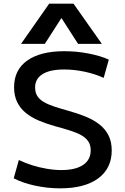

<svg xmlns="http://www.w3.org/2000/svg" viewBox="-20 -1020 686 1050"><path d="M309 10Q239 10 170.5 -5Q102 -20 55 -45L83 -145Q116 -129 155.5 -116.5Q195 -104 236.5 -97Q278 -90 316 -90Q393 -90 434.5 -118Q476 -146 476 -198Q476 -227 463 -246.5Q450 -266 425.5 -280Q401 -294 365 -305.5Q329 -317 284 -329Q234 -343 192.5 -360.5Q151 -378 120.5 -403Q90 -428 73.5 -462.5Q57 -497 57 -543Q57 -638 129 -689Q201 -740 332 -740Q398 -740 463.5 -727.5Q529 -715 575 -694L547 -594Q502 -615 444.5 -627.5Q387 -640 331 -640Q253 -640 212.5 -614.5Q172 -589 172 -542Q172 -514 184 -495Q196 -476 219 -462.5Q242 -449 275 -438Q308 -427 351 -415Q405 -400 449 -382Q493 -364 524.5 -339Q556 -314 573.5 -279.5Q591 -245 591 -197Q591 -99 517 -44.5Q443 10 309 10ZM95 -780 249 -1000H382L537 -780H407L317 -920H315L225 -780Z"/></svg>

Font: M PLUS 2 Medium
Style: Regular
Weight: 500
Designer: Coji Morishita
Foundry: UNDERFOREST DESIGN
Version: Version 1.001